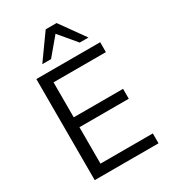

<svg xmlns="http://www.w3.org/2000/svg" viewBox="-219 -1028 1010 1137"><g transform="rotate(-30 286.0 -459.5)"><path d="M85.3 0H521.6V-67.6H163.7V-316.7H501V-384.3H163.7V-623.5H521.6V-691.2H85.3ZM159.8 -750H219.6L317.6 -866.7L415.7 -750H475.5L354.9 -918.6H280.4Z"/></g></svg>

Font: LL Pando Sans
Style: Regular
Weight: 400
Designer: Joshua Smith
Foundry: Joshua Smith
Version: Version 1.000;Glyphs 3.2.1 (3258)